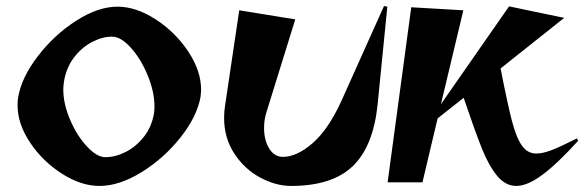

<svg xmlns="http://www.w3.org/2000/svg" viewBox="-20 -602 1929 634"><path d="M38 -254Q38 -272 40 -281Q51 -346 105 -416.5Q159 -487 231.5 -533.5Q304 -580 368 -580Q429 -580 494 -538Q559 -496 601.5 -432Q644 -368 644 -306Q644 -297 642 -281Q630 -216 575.5 -147.5Q521 -79 447.5 -33.5Q374 12 308 12Q248 12 184.5 -28.5Q121 -69 79.5 -131Q38 -193 38 -254ZM328 -83Q361 -83 395.5 -100.5Q430 -118 456 -151.5Q482 -185 489 -231Q490 -238 490 -252Q490 -299 467.5 -353.5Q445 -408 412 -444.5Q379 -481 350 -481Q318 -481 283.5 -463Q249 -445 223.5 -411Q198 -377 191 -331Q189 -315 189 -307Q189 -259 211.5 -206.5Q234 -154 267 -118.5Q300 -83 328 -83Z M720 -213Q720 -233 723 -252L770 -568L955 -538L860 -232Q852 -208 852 -179Q852 -139 869 -111.5Q886 -84 914 -84Q960 -84 1012 -129Q1064 -174 1107 -268L1248 -582L1259 -580L1227 -258Q1213 -119 1145 -53.5Q1077 12 941 12Q891 12 839.5 -15.5Q788 -43 754 -94.5Q720 -146 720 -213Z M1511 -279 1425 -211 1375 0H1260L1338 -578L1510 -568L1436 -258L1661 -581L1843 -543L1633 -376Q1656 -258 1670.5 -202.5Q1685 -147 1703.5 -121Q1722 -95 1751 -95Q1772 -95 1802 -106.5Q1832 -118 1885 -145L1889 -137Q1819 -60 1770 -24Q1721 12 1685 12Q1649 12 1621.5 -21.5Q1594 -55 1571.5 -111Q1549 -167 1511 -279Z"/></svg>

Font: Tiejili SC
Style: Regular
Weight: 400
Designer: Buernia
Foundry: Ershou Xiaoxi Press
Version: Version 1.100